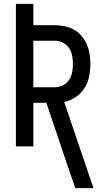

<svg xmlns="http://www.w3.org/2000/svg" viewBox="-20 -755 540 990"><path d="M368 215 305 30 219 -225H152V0H62V-735H152V-625H264Q289 -625 314.5 -619.5Q340 -614 362 -601.5Q384 -589 401 -569Q418 -549 428 -525.5Q438 -502 442 -476.5Q446 -451 446 -425Q446 -392 439.5 -360Q433 -328 415.5 -300.5Q398 -273 370.5 -254.5Q343 -236 311 -229L462 215ZM264 -305Q285 -305 304.5 -315Q324 -325 336 -343Q348 -361 352 -382.5Q356 -404 356 -425Q356 -446 352 -467.5Q348 -489 336 -507Q324 -525 304.5 -535Q285 -545 264 -545H152V-305Z"/></svg>

Font: Iosevka SS10 Medium
Style: Regular
Weight: 500
Monospace: yes
Designer: Belleve Invis
Foundry: Belleve Invis
Version: Version 28.0.6; ttfautohint (v1.8.4)